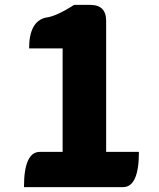

<svg xmlns="http://www.w3.org/2000/svg" viewBox="-20 -765 649 785"><path d="M78 0Q78 -144 143 -144H236V-567H99Q99 -677 167 -693Q208 -697 283 -745H349Q414 -745 414 -680V-144H548Q548 0 483 0Z"/></svg>

Font: Swei Half Moon CJK SC
Style: Black
Weight: 900
Version: Version 2.071